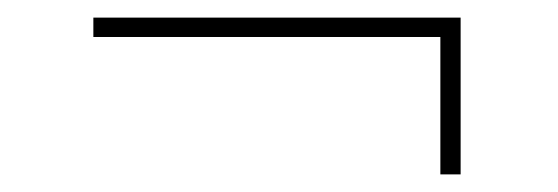

<svg xmlns="http://www.w3.org/2000/svg" viewBox="-20 -327 633 218"><path d="M503 -307V-285H86V-307ZM503 -294V-129H480V-294Z"/></svg>

Font: Exo 2 Thin
Style: Regular
Weight: 250
Designer: Natanael Gama
Foundry: Natanael Gama
Version: Version 2.010